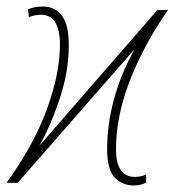

<svg xmlns="http://www.w3.org/2000/svg" viewBox="-35 -558 533 586"><path d="M411 -1V-25Q393 -18 377 -18Q319 -18 319 -103Q319 -202 361 -311Q403 -420 478 -528L445 -527L85 -113Q117 -168 146 -253Q175 -338 175 -421Q175 -538 95 -538Q79 -538 69 -535.5Q59 -533 51 -530L53 -505Q69 -513 90 -513Q148 -513 148 -421Q148 -334 108 -224.5Q68 -115 -15 0H19L375 -407Q292 -255 292 -102Q292 -41 314.5 -16.5Q337 8 374 8Q395 8 411 -1Z"/></svg>

Font: Noto Sans Display SemiCondensed Thin
Style: Italic
Weight: 250
Width: 4
Designer: Monotype Design team
Foundry: Monotype Imaging Inc.
Version: 1.000